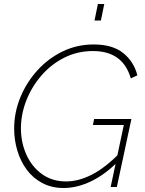

<svg xmlns="http://www.w3.org/2000/svg" viewBox="-20 -938 728 963"><path d="M299 5Q239 5 192 -20Q145 -45 114 -87Q83 -129 67 -182.5Q51 -236 51 -293Q51 -374 82 -449.5Q113 -525 167.5 -585Q222 -645 294 -680Q366 -715 450 -715Q545 -715 598.5 -671.5Q652 -628 669 -560L636 -545Q616 -614 568.5 -648Q521 -682 446 -682Q369 -682 303 -649Q237 -616 188 -559.5Q139 -503 112 -434Q85 -365 85 -294Q85 -223 112.5 -162Q140 -101 191 -64.5Q242 -28 311 -28Q375 -28 442.5 -63Q510 -98 583 -173L574 -130Q508 -63 437.5 -29Q367 5 299 5ZM601 -311H446L452 -341H639L566 0H535ZM454 -835 471 -918H503L486 -835Z"/></svg>

Font: Raleway Thin ExtraLight
Style: Italic
Weight: 250
Italic angle: -12°
Version: Version 4.026